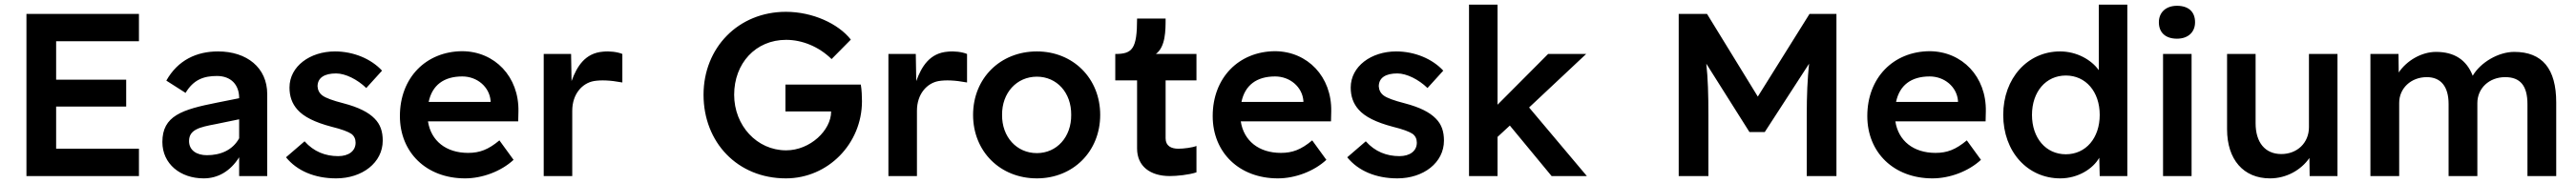

<svg xmlns="http://www.w3.org/2000/svg" viewBox="-20 -760 11104 790"><path d="M94 0H579V-118H222V-300H524V-416H222V-582H579V-700H94Z M1011 -337V-336L916 -317C764 -287 680 -260 680 -147C680 -53 757 10 858 10C920 10 973 -21 1011 -81V0H1132V-354C1132 -468 1044 -538 920 -538C828 -538 747 -501 697 -412L780 -359C814 -416 858 -432 915 -432C976 -432 1011 -394 1011 -337ZM795 -151C795 -200 839 -211 909 -224L1011 -245V-163C983 -112 931 -90 872 -90C828 -90 795 -111 795 -151Z M1429 10C1542 10 1630 -58 1630 -153C1630 -192 1620 -223 1595 -248C1569 -275 1526 -297 1461 -314C1414 -326 1385 -337 1371 -347C1357 -357 1350 -371 1349 -387C1349 -424 1378 -443 1429 -443C1469 -443 1521 -417 1559 -380L1627 -455C1580 -506 1504 -538 1424 -538C1317 -538 1228 -474 1228 -382C1228 -344 1239 -313 1262 -287C1289 -256 1337 -232 1409 -213C1454 -202 1482 -191 1495 -182C1507 -173 1513 -160 1513 -144C1513 -108 1483 -86 1438 -86C1383 -86 1333 -105 1293 -150L1213 -81C1260 -23 1336 10 1429 10Z M1985 10C2059 10 2140 -20 2194 -70L2133 -154C2085 -114 2048 -100 1998 -100C1903 -100 1838 -152 1825 -236H2214L2215 -279C2218 -429 2113 -538 1973 -539C1816 -538 1704 -424 1704 -259C1704 -102 1818 10 1985 10ZM1828 -320C1843 -392 1893 -430 1973 -430C2037 -430 2090 -385 2095 -325V-320Z M2324 0H2447V-282C2447 -354 2490 -401 2540 -410C2570 -415 2609 -414 2663 -404V-527C2642 -536 2607 -540 2580 -537C2502 -531 2467 -473 2444 -410L2442 -527H2324Z M3368 10C3550 10 3696 -140 3696 -323C3696 -342 3695 -372 3691 -395H3366V-279H3563V-278C3563 -198 3473 -111 3369 -111C3243 -111 3145 -218 3145 -351C3145 -486 3237 -588 3369 -588C3438 -588 3510 -559 3565 -505L3648 -589C3594 -658 3483 -709 3368 -709C3163 -709 3013 -554 3013 -351C3013 -146 3159 10 3368 10Z M3810 0H3933V-282C3933 -354 3976 -401 4026 -410C4056 -415 4095 -414 4149 -404V-527C4128 -536 4093 -540 4066 -537C3988 -531 3953 -473 3930 -410L3928 -527H3810Z M4450 10C4606 10 4723 -106 4723 -264C4723 -422 4606 -538 4450 -538C4292 -538 4175 -422 4175 -264C4175 -106 4292 10 4450 10ZM4300 -264C4299 -359 4363 -429 4450 -429C4536 -429 4599 -360 4598 -264C4599 -169 4536 -99 4450 -99C4363 -99 4299 -169 4300 -264Z M5138 -16V-130C5122 -123 5083 -118 5060 -118C5029 -118 5005 -130 5005 -163V-413H5138V-527H4963C5005 -558 5005 -629 5005 -680H4882C4882 -549 4862 -527 4788 -527V-413H4882V-119C4882 -42 4939 0 5023 0C5053 0 5105 -5 5138 -16Z M5489 10C5563 10 5644 -20 5698 -70L5637 -154C5589 -114 5552 -100 5502 -100C5407 -100 5342 -152 5329 -236H5718L5719 -279C5722 -429 5617 -538 5477 -539C5320 -538 5208 -424 5208 -259C5208 -102 5322 10 5489 10ZM5332 -320C5347 -392 5397 -430 5477 -430C5541 -430 5594 -385 5599 -325V-320Z M6004 10C6117 10 6205 -58 6205 -153C6205 -192 6195 -223 6170 -248C6144 -275 6101 -297 6036 -314C5989 -326 5960 -337 5946 -347C5932 -357 5925 -371 5924 -387C5924 -424 5953 -443 6004 -443C6044 -443 6096 -417 6134 -380L6202 -455C6155 -506 6079 -538 5999 -538C5892 -538 5803 -474 5803 -382C5803 -344 5814 -313 5837 -287C5864 -256 5912 -232 5984 -213C6029 -202 6057 -191 6070 -182C6082 -173 6088 -160 6088 -144C6088 -108 6058 -86 6013 -86C5958 -86 5908 -105 5868 -150L5788 -81C5835 -23 5911 10 6004 10Z M6313 0H6436V-169L6489 -218L6669 0H6821L6572 -296L6818 -527H6654L6436 -308V-740H6313Z M7217 0H7345V-263C7345 -352 7343 -421 7336 -485L7522 -190H7588L7779 -485C7772 -418 7769 -348 7769 -263V0H7897V-700H7781L7558 -343L7339 -700H7217Z M8311 10C8385 10 8466 -20 8520 -70L8459 -154C8411 -114 8374 -100 8324 -100C8229 -100 8164 -152 8151 -236H8540L8541 -279C8544 -429 8439 -538 8299 -539C8142 -538 8030 -424 8030 -259C8030 -102 8144 10 8311 10ZM8154 -320C8169 -392 8219 -430 8299 -430C8363 -430 8416 -385 8421 -325V-320Z M8862 10C8938 10 9003 -31 9030 -79L9032 0H9151V-740H9028V-457C8996 -502 8933 -538 8861 -538C8721 -538 8616 -422 8616 -264C8616 -105 8721 10 8862 10ZM8740 -264C8740 -364 8800 -434 8886 -434C8972 -434 9032 -364 9032 -264C9032 -164 8972 -94 8886 -94C8800 -94 8740 -164 8740 -264Z M9305 0H9428V-527H9305ZM9287 -664C9287 -619 9316 -593 9365 -593C9414 -593 9443 -622 9443 -664C9443 -709 9415 -735 9365 -735C9317 -735 9287 -706 9287 -664Z M9766 10C9837 10 9900 -26 9936 -78L9937 0H10057V-527H9934V-211C9934 -143 9883 -95 9815 -95C9745 -95 9704 -145 9704 -228V-527H9581V-202C9581 -71 9652 10 9766 10Z M10199 0H10323V-316C10323 -379 10374 -427 10442 -427C10503 -427 10536 -386 10536 -311V0H10660V-315C10660 -379 10711 -427 10780 -427C10845 -427 10876 -390 10876 -310V0H11000V-318C11000 -463 10940 -536 10819 -536C10751 -536 10674 -491 10640 -433C10613 -503 10559 -536 10482 -536C10419 -536 10355 -498 10321 -447L10320 -527H10199Z"/></svg>

Font: Easer Grotesk Medium
Style: Regular
Weight: 500
Designer: Boardeaser, Bonnie Shaver-Troup, Thomas Jockin
Foundry: Lexend
Version: Version 1.001;Glyphs 3.1.2 (3151)